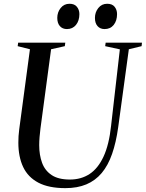

<svg xmlns="http://www.w3.org/2000/svg" viewBox="-20 -964 755 994"><path d="M647 -709 592 -306Q581 -226.5 560.2 -167Q539.5 -107.5 506.5 -68.2Q473.5 -29 427 -9.5Q380.5 10 318.5 10Q232.5 10 178.8 -18.2Q125 -46.5 100 -99.2Q75 -152 75 -225.5Q75 -242 76 -259.2Q77 -276.5 79.5 -294.5L135 -709L71.5 -725L74 -743H318L315.5 -725L244.5 -709L189.5 -299Q186.5 -276.5 184.8 -254.5Q183 -232.5 183 -212Q183 -161.5 197.8 -121.2Q212.5 -81 247.2 -57.8Q282 -34.5 342 -34.5Q400 -34.5 443.8 -63.2Q487.5 -92 516 -153.2Q544.5 -214.5 555 -312L600.5 -708.5L524.5 -725L527 -743H715L713 -725ZM326.5 -813.5Q303.5 -813.5 290 -828.8Q276.5 -844 276.5 -871.5Q276.5 -900.5 294 -922.5Q311.5 -944.5 340 -944.5Q365.5 -944.5 378.2 -928.8Q391 -913 391 -891Q391 -857 373.5 -835.2Q356 -813.5 326.5 -813.5ZM521.5 -813.5Q498.5 -813.5 485 -828.8Q471.5 -844 471.5 -871.5Q471.5 -900.5 489 -922.5Q506.5 -944.5 535 -944.5Q561 -944.5 573.5 -928.8Q586 -913 586 -891Q586 -857 568.8 -835.2Q551.5 -813.5 521.5 -813.5Z"/></svg>

Font: Merriweather 144pt
Style: Italic
Weight: 400
Italic angle: -7.8°
Version: Version 2.101